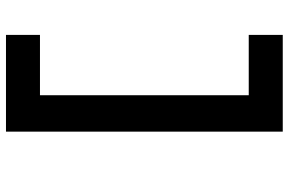

<svg xmlns="http://www.w3.org/2000/svg" viewBox="-178 -660 942 626"><g transform="rotate(90 293.0 -347.0)"><path d="M93.8 104.5H409.2V-797.9H93.8V-687H290.5V-6.3H93.8Z"/></g></svg>

Font: Cascadia Mono SemiBold
Style: Regular
Weight: 600
Monospace: yes
Designer: Aaron Bell
Foundry: Saja Typeworks
Version: Version 2404.023